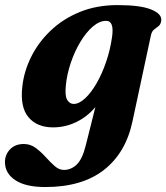

<svg xmlns="http://www.w3.org/2000/svg" viewBox="-69 -500 670 774"><path d="M465 -10.5Q438 116.5 349.8 185.2Q261.5 254 113.5 254Q34 254 -7.5 226.2Q-49 198.5 -49 153.5Q-49 123.5 -28.5 102Q-8 80.5 27 80.5Q53.5 80.5 74.8 96.2Q96 112 114.8 132.8Q133.5 153.5 151.2 169.2Q169 185 188.5 185Q218 185 240.8 162.8Q263.5 140.5 277 85L315.5 -68.5Q283 -29.5 238.5 -8Q194 13.5 145 13.5Q80.5 13.5 46 -27.2Q11.5 -68 21 -151Q27.5 -212 56.5 -270.5Q85.5 -329 134.8 -376.2Q184 -423.5 252.2 -451.5Q320.5 -479.5 405 -479.5Q497.5 -479.5 541 -461.5Q584.5 -443.5 581 -417Q579 -401.5 570.2 -394.8Q561.5 -388 552.2 -381Q543 -374 539.5 -358ZM196.5 -156.5Q192 -113.5 202 -97.2Q212 -81 228 -81Q249.5 -81 273.5 -103Q297.5 -125 319.5 -162.8Q341.5 -200.5 358.2 -248.8Q375 -297 382.5 -349.5Q392.5 -416 359 -416Q332 -416 305 -392.8Q278 -369.5 255 -331.2Q232 -293 216.5 -247.2Q201 -201.5 196.5 -156.5Z"/></svg>

Font: Fraunces 9pt
Style: Bold Italic
Weight: 700
Italic angle: -16°
Version: Version 1.000;[b76b70a41]